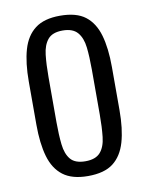

<svg xmlns="http://www.w3.org/2000/svg" viewBox="-72 -640 543 703"><g transform="rotate(-10 199.5 -289.0)"><path d="M199 9Q140 9 106.5 -16.5Q73 -42 59 -90.5Q45 -139 45 -209V-369Q45 -439 59 -487.5Q73 -536 106.5 -561.5Q140 -587 199 -587Q260 -587 293 -561.5Q326 -536 340 -487.5Q354 -439 354 -369V-209Q354 -139 340 -90.5Q326 -42 293 -16.5Q260 9 199 9ZM199 -46Q237 -46 254.5 -66Q272 -86 276 -122.5Q280 -159 280 -205V-373Q280 -420 276 -455.5Q272 -491 254.5 -511.5Q237 -532 199 -532Q161 -532 144 -511.5Q127 -491 123 -455.5Q119 -420 119 -373V-205Q119 -159 123 -122.5Q127 -86 144 -66Q161 -46 199 -46Z"/></g></svg>

Font: Oswald Light
Style: Regular
Weight: 300
Designer: Vernon Adams
Foundry: Vernon Adams
Version: Version 4.103;gftools[0.9.33.dev8+g029e19f]